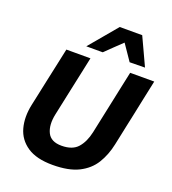

<svg xmlns="http://www.w3.org/2000/svg" viewBox="-170 -1092 1102 1233"><g transform="rotate(20 381.0 -476.0)"><path d="M331 13.5Q220.5 13.5 157.5 -29Q94.5 -71.5 75 -143.2Q55.5 -215 74 -302.5Q80 -329.5 89.8 -376Q99.5 -422.5 110.5 -473.5Q125.5 -543 137.5 -598.5Q149.5 -654 162 -713H326.5Q314 -654 302.2 -598.5Q290.5 -543 275.5 -474L238 -297.5Q222 -221.5 246 -171.8Q270 -122 343 -122Q417.5 -122 453.5 -162.8Q489.5 -203.5 504.5 -272.5L547 -473Q561.5 -542 573.5 -598.2Q585.5 -654.5 598 -713H762.5Q750 -654.5 738.2 -598.8Q726.5 -543 712 -473.5Q702.5 -430 693.2 -385.5Q684 -341 676.2 -304.5Q668.5 -268 664 -247Q648 -171.5 611.8 -112.8Q575.5 -54 508 -20.2Q440.5 13.5 331 13.5ZM571.5 -775.5Q553.5 -802 535 -829Q516.5 -856 498 -883Q469.5 -856 442 -829.5Q414.5 -803 387.5 -776.5H275Q315.5 -824.5 354.8 -871.5Q394 -918.5 434.5 -966.5H588Q610 -919 632.2 -871.5Q654.5 -824 676 -777Z"/></g></svg>

Font: Commissioner
Style: Bold Italic
Weight: 700
Italic angle: -12°
Designer: Kostas Bartsokas
Foundry: Kostas Bartsokas
Version: Version 1.000; ttfautohint (v1.8.3)